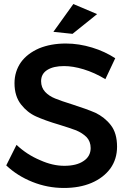

<svg xmlns="http://www.w3.org/2000/svg" viewBox="-20 -926 635 953"><path d="M395 -582C431 -571 467 -555 503 -533L552 -637C518 -659 480 -677 437 -690C394 -703 351 -710 307 -710C257 -710 213 -702 174 -686C135 -669 105 -646 84 -617C63 -587 52 -552 52 -513C52 -470 63 -435 84 -408C105 -381 130 -361 159 -348C188 -335 226 -321 274 -307C309 -296 337 -287 358 -279C379 -270 396 -259 410 -245C423 -231 430 -213 430 -191C430 -164 418 -142 395 -127C372 -111 340 -103 299 -103C261 -103 221 -112 179 -131C136 -149 97 -174 62 -207L11 -105C48 -70 91 -43 141 -23C191 -3 243 7 297 7C348 7 394 -1 434 -18C474 -35 505 -59 528 -90C550 -121 561 -157 561 -198C561 -242 551 -278 530 -305C509 -332 483 -352 454 -366C424 -379 385 -393 338 -408C302 -419 274 -429 254 -437C234 -445 217 -456 204 -470C191 -484 184 -502 184 -523C184 -547 194 -566 215 -579C236 -592 263 -598 298 -598C327 -598 359 -593 395 -582ZM344 -906 245 -768 340 -758 462 -856Z"/></svg>

Font: Argentum Sans
Style: Regular
Weight: 400
Designer: Julieta Ulanovsky
Foundry: Julieta Ulanovsky
Version: Version 5.001;March 29, 2019;FontCreator 11.5.0.2425 64-bit